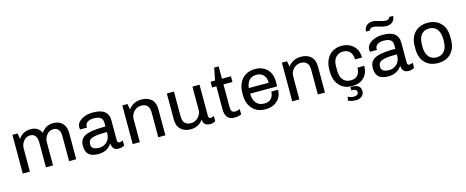

<svg xmlns="http://www.w3.org/2000/svg" viewBox="-43 -1487 5943 2450"><g transform="rotate(-15 2928.0 -261.5)"><path d="M789 -344V0H695V-327Q695 -446 603 -446Q571 -446 543.5 -427Q516 -408 499.5 -375.5Q483 -343 483 -304V0H389V-327Q389 -446 297 -446Q265 -446 237.5 -427Q210 -408 193.5 -375.5Q177 -343 177 -304V0H83V-511H151L164 -436Q222 -521 325 -521Q426 -521 465 -436Q499 -484 538 -502.5Q577 -521 622 -521Q701 -521 745 -475Q789 -429 789 -344Z M1351 -365V-100Q1351 -82 1359 -73.5Q1367 -65 1379 -65Q1402 -65 1425 -79V-10Q1391 10 1348 10Q1305 10 1284 -14.5Q1263 -39 1261 -82Q1199 10 1082 10Q998 10 956.5 -26.5Q915 -63 915 -142Q915 -204 947 -239.5Q979 -275 1053 -291Q1127 -307 1257 -307V-354Q1257 -405 1227 -425.5Q1197 -446 1140 -446Q1086 -446 1056 -425Q1026 -404 1026 -366V-354H934Q932 -368 932 -387Q932 -422 960 -453Q988 -484 1036 -502.5Q1084 -521 1142 -521H1151Q1252 -521 1301.5 -481Q1351 -441 1351 -365ZM1009 -134Q1009 -65 1114 -65Q1151 -65 1184 -83.5Q1217 -102 1237 -136Q1257 -170 1257 -214V-234Q1152 -234 1098.5 -223.5Q1045 -213 1027 -192Q1009 -171 1009 -134Z M1967 -344V0H1873V-327Q1873 -446 1765 -446Q1729 -446 1698 -427Q1667 -408 1648 -375.5Q1629 -343 1629 -304V0H1535V-511H1603L1616 -436Q1680 -521 1787 -521Q1871 -521 1919 -476Q1967 -431 1967 -344Z M2555 -100Q2555 -82 2563 -73.5Q2571 -65 2583 -65Q2605 -65 2628 -79V-10Q2597 10 2565 10Q2511 10 2489.5 -12Q2468 -34 2466 -74Q2439 -34 2396.5 -12Q2354 10 2299 10Q2222 10 2172.5 -35.5Q2123 -81 2123 -167V-511H2217V-184Q2217 -65 2325 -65Q2360 -65 2391.5 -84Q2423 -103 2442 -135.5Q2461 -168 2461 -207V-511H2555Z M2851 -511H2970V-436H2851V-131Q2851 -95 2865 -79Q2879 -63 2908 -63Q2934 -63 2970 -78V-8Q2934 10 2877 10Q2818 10 2787.5 -25Q2757 -60 2757 -136V-436H2701V-511H2760L2792 -674H2851Z M3506 -305V-234H3149Q3151 -153 3187 -109Q3223 -65 3294 -65Q3357 -65 3387 -102Q3417 -139 3417 -190H3506Q3506 -130 3478.5 -85Q3451 -40 3402.5 -15Q3354 10 3292 10H3288Q3180 10 3117.5 -59.5Q3055 -129 3055 -245V-265Q3055 -341 3083 -399Q3111 -457 3163 -489Q3215 -521 3285 -521H3292Q3355 -521 3403.5 -494.5Q3452 -468 3479 -419Q3506 -370 3506 -305ZM3151 -307H3413V-319Q3413 -376 3378.5 -411Q3344 -446 3287 -446Q3230 -446 3194.5 -411Q3159 -376 3151 -307Z M4075 -344V0H3981V-327Q3981 -446 3873 -446Q3837 -446 3806 -427Q3775 -408 3756 -375.5Q3737 -343 3737 -304V0H3643V-511H3711L3724 -436Q3788 -521 3895 -521Q3979 -521 4027 -476Q4075 -431 4075 -344Z M4648 -310H4555Q4555 -372 4523.5 -409Q4492 -446 4433 -446Q4371 -446 4334.5 -404.5Q4298 -363 4298 -291V-237Q4298 -150 4334 -107.5Q4370 -65 4436 -65Q4497 -65 4527.5 -101.5Q4558 -138 4558 -200H4648Q4648 -104 4590.5 -47Q4533 10 4437 10H4429Q4361 10 4310 -21.5Q4259 -53 4231.5 -110Q4204 -167 4204 -243V-267Q4204 -343 4232 -400.5Q4260 -458 4311 -489.5Q4362 -521 4428 -521H4436Q4497 -521 4545.5 -494.5Q4594 -468 4621 -420Q4648 -372 4648 -310ZM4542 106Q4542 147 4510.5 172Q4479 197 4437 197Q4372 197 4332 175L4341 126Q4383 146 4413 146Q4480 146 4480 101Q4480 82 4465 71Q4450 60 4428 60H4407V17H4431Q4542 17 4542 106Z M5056 -616Q5022 -616 4986 -627Q4977 -629 4969.5 -631.5Q4962 -634 4955 -636Q4930 -644 4916.5 -647Q4903 -650 4887 -650Q4842 -650 4832 -616H4782Q4782 -658 4812 -689Q4842 -720 4893 -720Q4916 -720 4935 -715.5Q4954 -711 4983 -702Q5040 -685 5063 -685Q5107 -685 5118 -720H5168Q5168 -675 5137 -645.5Q5106 -616 5056 -616ZM5181 -365V-100Q5181 -82 5189 -73.5Q5197 -65 5209 -65Q5232 -65 5255 -79V-10Q5221 10 5178 10Q5135 10 5114 -14.5Q5093 -39 5091 -82Q5029 10 4912 10Q4828 10 4786.5 -26.5Q4745 -63 4745 -142Q4745 -204 4777 -239.5Q4809 -275 4883 -291Q4957 -307 5087 -307V-354Q5087 -405 5057 -425.5Q5027 -446 4970 -446Q4916 -446 4886 -425Q4856 -404 4856 -366V-354H4764Q4762 -368 4762 -387Q4762 -422 4790 -453Q4818 -484 4866 -502.5Q4914 -521 4972 -521H4981Q5082 -521 5131.5 -481Q5181 -441 5181 -365ZM4839 -134Q4839 -65 4944 -65Q4981 -65 5014 -83.5Q5047 -102 5067 -136Q5087 -170 5087 -214V-234Q4982 -234 4928.5 -223.5Q4875 -213 4857 -192Q4839 -171 4839 -134Z M5804 -274V-237Q5804 -122 5741 -56Q5678 10 5569 10Q5460 10 5397 -56Q5334 -122 5334 -237V-274Q5334 -389 5398 -455Q5462 -521 5569 -521Q5676 -521 5740 -455Q5804 -389 5804 -274ZM5428 -265V-246Q5428 -159 5464.5 -112Q5501 -65 5569 -65Q5635 -65 5672.5 -111.5Q5710 -158 5710 -246V-265Q5710 -352 5673.5 -399Q5637 -446 5569 -446Q5502 -446 5465 -400Q5428 -354 5428 -265Z"/></g></svg>

Font: Chivo
Style: Regular
Weight: 400
Designer: Hector Gatti
Foundry: Omnibus-Type
Version: Version 1.003